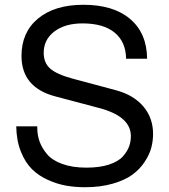

<svg xmlns="http://www.w3.org/2000/svg" viewBox="-20 -761 707 804"><path d="M342 -59Q398 -59 437 -72Q476 -85 494.5 -106Q513 -127 520.5 -147.5Q528 -168 528 -191Q528 -274 394 -309L213 -357Q70 -394 70 -527Q70 -626 139.5 -683.5Q209 -741 329 -741Q455 -741 525 -681.5Q595 -622 596 -515H508Q507 -586 460 -624.5Q413 -663 326 -663Q252 -663 207.5 -629Q163 -595 163 -540Q163 -498 190 -474Q217 -450 283 -432L466 -383Q540 -363 580.5 -315Q621 -267 621 -200Q621 -171 613.5 -142.5Q606 -114 586 -83.5Q566 -53 535 -30Q504 -7 452.5 8Q401 23 336 23Q295 23 257.5 16.5Q220 10 181 -7.5Q142 -25 114 -52.5Q86 -80 67.5 -126Q49 -172 48 -232H136V-227Q136 -196 145.5 -169Q155 -142 176.5 -116Q198 -90 240.5 -74.5Q283 -59 342 -59Z"/></svg>

Font: ColatingCofangSans
Style: Regular
Weight: 400
Foundry: GNU
Version: Version 412.227;June 27, 2022;FontCreator 11.0.0.2412 32-bit